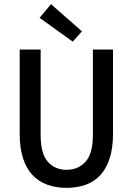

<svg xmlns="http://www.w3.org/2000/svg" viewBox="-20 -894 640 926"><path d="M301 12Q250 12 208.5 -3Q167 -18 137 -49.5Q107 -81 91 -130.5Q75 -180 75 -249V-655H176V-243Q176 -153 210.5 -114Q245 -75 301 -75Q357 -75 392.5 -114Q428 -153 428 -243V-655H525V-249Q525 -180 509 -130.5Q493 -81 464 -49.5Q435 -18 393.5 -3Q352 12 301 12ZM331 -693 171 -808 226 -874 375 -743Z"/></svg>

Font: Source Code Pro Medium
Style: Regular
Weight: 500
Monospace: yes
Designer: Paul D. Hunt, Teo Tuominen
Foundry: Adobe Systems Incorporated
Version: Version 2.030;PS 1.000;hotconv 16.6.51;makeotf.lib2.5.65220